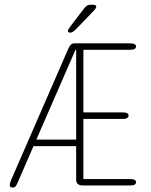

<svg xmlns="http://www.w3.org/2000/svg" viewBox="-20 -808 659 837"><path d="M340.5 0.5Q312 0.5 312 -25.5V-171H126L57 -12Q52.5 -1 48 4.2Q43.5 9.5 35 9.5Q32 9.5 29 8.5Q26 7.5 24.2 5.2Q22.5 3 22.5 -1.5Q22.5 -5 23.8 -9.8Q25 -14.5 27.5 -21L278.5 -597.5Q283.5 -608.5 289.5 -613.8Q295.5 -619 303.5 -619H546.5Q560.5 -619 566.8 -615.5Q573 -612 573 -605Q573 -598.5 566.8 -594.8Q560.5 -591 546.5 -591H343.5V-318H514.5Q528.5 -318 534.5 -314.5Q540.5 -311 540.5 -304Q540.5 -297.5 534.5 -293.5Q528.5 -289.5 514.5 -289.5H343.5V-27.5H546.5Q560.5 -27.5 566.8 -24Q573 -20.5 573 -13.5Q573 -7 566.8 -3.2Q560.5 0.5 546.5 0.5ZM138.5 -199.5H312V-591Q310.5 -591 309.8 -590.5Q309 -590 308 -588.5ZM286 -665.5Q284 -665.5 280 -667.2Q276 -669 276 -673.5Q276 -679 290.5 -698L347 -771.5Q354 -780.5 359.8 -784Q365.5 -787.5 376.5 -787.5H384.5Q390.5 -787.5 395 -785.5Q399.5 -783.5 399.5 -779Q399.5 -772.5 390.5 -763L314 -683.5Q306 -675 299 -670.2Q292 -665.5 286 -665.5Z"/></svg>

Font: Sono ExtraLight Monospace ExtraLight
Style: Regular
Weight: 250
Version: Version 2.112